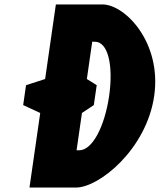

<svg xmlns="http://www.w3.org/2000/svg" viewBox="-20 -845 719 865"><path d="M183.3 -489 97.3 -461.2 84.4 -371.6 161.2 -336 112.8 0H322.3C426.2 0 640 -172 674.7 -413C709.3 -653 544.1 -825 441.2 -825H231.7ZM371.3 -489 395.5 -657H407.7C466.8 -657 491.4 -550 471.6 -412C451.2 -274 395.9 -168 337.3 -168H325L349.2 -336L402.7 -371.6L415.7 -461.2Z"/></svg>

Font: Blink
Style: Obl
Weight: 400
Designer: Mew Too
Foundry: Cannot Into Space Fonts
Version: Version 001.000